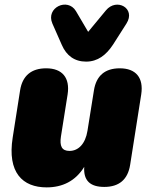

<svg xmlns="http://www.w3.org/2000/svg" viewBox="-20 -800 653 832"><path d="M182 12C250 12 307 -15 345 -77C341 -17 371 10 432 10C496 10 534 -22 544 -86L592 -391C603 -463 569 -504 499 -504C435 -504 397 -472 387 -408L359 -233C350 -177 320 -146 281 -146C247 -146 238 -168 244 -208L273 -391C284 -463 250 -504 180 -504C116 -504 77 -472 67 -408L35 -204C11 -52 78 12 182 12ZM353 -533C403 -533 440 -561 470 -607L528 -698C570 -764 485 -811 439 -755L362 -662L309 -752C273 -812 177 -767 207 -698L248 -605C268 -559 303 -533 353 -533Z"/></svg>

Font: SN Pro Black
Style: Italic
Weight: 900
Italic angle: -9°
Designer: Tobias Whetton
Foundry: Supernotes
Version: Version 1.001;Glyphs 3.2 (3249)